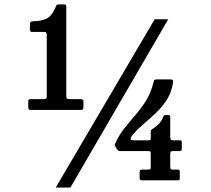

<svg xmlns="http://www.w3.org/2000/svg" viewBox="-20 -806 940 856"><path d="M106 -331.5V-353Q106 -361 108.8 -362.5Q111.5 -364 119.5 -364H173.5Q183.5 -364 186 -366.8Q188.5 -369.5 188.5 -378.5V-649Q188.5 -657.5 186 -660.5Q183.5 -663.5 175.5 -663.5H127Q120 -663.5 116.8 -665Q113.5 -666.5 113.5 -674V-696.5Q113.5 -707 118 -709Q122.5 -711 132 -711.5Q162 -712 185.8 -722Q209.5 -732 227.5 -773Q230 -779.5 232.5 -783Q235 -786.5 245 -786.5H262Q269.5 -786.5 272.5 -784.8Q275.5 -783 275.5 -775.5V-380Q275.5 -369 278.5 -366.5Q281.5 -364 293 -364H337Q344 -364 348 -362.5Q352 -361 352 -353.5V-331Q352 -321.5 350 -318.8Q348 -316 339 -316H120.5Q110.5 -316 108.2 -318.5Q106 -321 106 -331.5ZM669.5 -720H730L294 30H228.5ZM781.5 -39V-11.5Q781.5 -5 779.5 -3.5Q777.5 -2 771 -2H615.5Q607.5 -2 605 -3.8Q602.5 -5.5 602.5 -14V-38.5Q602.5 -50 613.5 -50H640.5Q648 -50 650 -52Q652 -54 652 -61.5V-118.5Q652 -128.5 650.2 -130.5Q648.5 -132.5 639 -132.5H519Q510.5 -132.5 508 -134Q505.5 -135.5 502.5 -140L494 -153Q490.5 -157.5 491.2 -160.2Q492 -163 494.5 -168.5Q511 -204.5 535 -234.5Q559 -264.5 584.2 -293.8Q609.5 -323 630.8 -357Q652 -391 663.5 -435.5Q665.5 -443.5 667.2 -447.8Q669 -452 679.5 -452H736.5Q747 -452 749.8 -449.8Q752.5 -447.5 751.5 -438Q744.5 -393 722.8 -359.8Q701 -326.5 672.5 -300Q644 -273.5 615.5 -249.2Q587 -225 567 -198.5Q562 -191.5 562.5 -186Q563 -180.5 578 -180.5H643.5Q650 -180.5 651 -182.5Q652 -184.5 652 -191V-216.5Q652 -225.5 654.2 -227.2Q656.5 -229 662 -232.5Q674.5 -240.5 686.8 -252.2Q699 -264 707 -283.5Q709 -288 710.5 -290.5Q712 -293 718.5 -293H729Q735.5 -293 737.2 -291.2Q739 -289.5 739 -283.5V-196Q739 -188 741.5 -184.2Q744 -180.5 752 -180.5H780.5Q787.5 -180.5 789 -178.2Q790.5 -176 790.5 -169.5V-145.5Q790.5 -137 788.5 -134.8Q786.5 -132.5 778.5 -132.5H752.5Q744 -132.5 741.5 -130Q739 -127.5 739 -119.5V-63Q739 -54.5 741.2 -52.2Q743.5 -50 752.5 -50H770Q777 -50 779.2 -48.2Q781.5 -46.5 781.5 -39Z"/></svg>

Font: Besley* Narrow
Style: Bold
Weight: 700
Width: 4
Designer: Owen Earl
Foundry: indestructible type*
Version: Version 3.000; ttfautohint (v1.8.3)